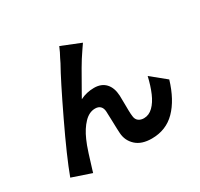

<svg xmlns="http://www.w3.org/2000/svg" viewBox="-175 -1023 1350 1299"><g transform="rotate(-30 500.0 -373.5)"><path d="M564 -717 549.8 -696Q521.8 -656.2 488.7 -599.4Q455.6 -542.6 409 -459.8L384 -415.2Q410 -428.4 437.4 -434.6Q464.8 -440.8 493 -440.8Q550 -440.8 582.4 -406.3Q614.8 -371.8 618.2 -308.6Q619.2 -292.6 619.2 -249Q619.4 -220.8 619.9 -191.8Q620.4 -162.8 623 -145.2Q625.6 -119 642.5 -106.2Q659.4 -93.4 684.6 -93.4Q724 -93.4 755.8 -124.4Q787.6 -155.4 810.2 -208.3Q832.8 -261.2 848.4 -328.6L963.2 -235.4Q922 -98 848 -22.8Q774 52.4 662.2 52.4Q583 52.4 539.4 12.2Q495.8 -28 492 -88.4Q490 -114.6 488.4 -185Q487.6 -221.2 485.6 -262.4Q483.6 -288 469.4 -302Q455.2 -316 429.6 -316Q383.2 -316 343.5 -274.8Q303.8 -233.6 274.6 -167Q259.4 -134 240.5 -74.8Q221.6 -15.6 207.4 32L200.4 55.6L50.8 5Q100.2 -129.2 213 -365.1Q325.8 -601 380.6 -698L396.6 -730.8Q405.6 -746.4 414.2 -764.5Q422.8 -782.6 431.6 -803.2L581.8 -742.8Z"/></g></svg>

Font: 寒蝉端黑体 Light
Style: Regular
Weight: 300
Designer: ChillDuanSans {Warren2060}; 
Source Han Sans {Ryoko NISHIZUKA 西塚涼子 (kana, bopomofo & ideographs); Paul D. Hunt (Latin, G
Foundry: ChillType&Adobe
Version: Version 1.300;Glyphs 3.3 (3306)